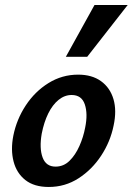

<svg xmlns="http://www.w3.org/2000/svg" viewBox="-20 -731 528 764"><path d="M174 13Q116 13 81 -14.5Q46 -42 34 -88.5Q22 -135 33 -191Q46 -256 82.5 -311.5Q119 -367 173 -400.5Q227 -434 291 -434Q346 -434 382 -408Q418 -382 431.5 -336.5Q445 -291 432 -231Q419 -167 382.5 -111.5Q346 -56 292.5 -21.5Q239 13 174 13ZM201 -68Q233 -68 256.5 -91Q280 -114 296 -150Q312 -186 319 -224Q330 -278 317.5 -315.5Q305 -353 265 -353Q237 -353 213 -333.5Q189 -314 172 -279.5Q155 -245 146 -199Q136 -141 149.5 -104.5Q163 -68 201 -68ZM242 -505 356 -711H488L327 -505Z"/></svg>

Font: Ysabeau Infant
Style: Bold Italic
Weight: 700
Italic angle: -12°
Designer: Christian Thalmann (Catharsis Fonts)
Version: Version 2.001;gftools[0.9.30]; featfreeze: ss01,ss02,lnum